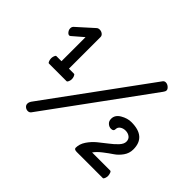

<svg xmlns="http://www.w3.org/2000/svg" viewBox="-175 -1048 1348 1348"><g transform="rotate(45 499.5 -374.0)"><path d="M35 -582Q35 -596 44 -605L164 -713Q173 -722 188 -722Q204 -722 216.5 -712.5Q229 -703 229 -689V-375H279Q286 -375 291 -362Q296 -349 296 -338Q296 -326 291 -313.5Q286 -301 279 -301H105Q98 -301 93.5 -314Q89 -327 89 -339Q89 -349 93.5 -362Q98 -375 105 -375H155V-614L75 -545Q69 -541 66 -541Q55 -541 45 -554Q35 -567 35 -582ZM196 5Q196 -12 212 -32L758 -779Q766 -788 778 -788Q794 -788 808 -776Q822 -764 822 -752Q822 -741 811 -727L258 30Q249 40 235 40Q220 40 208 30Q196 20 196 5ZM655 -16Q655 -53 678 -87.5Q701 -122 733.5 -149Q766 -176 798.5 -200.5Q831 -225 854 -250Q877 -275 877 -298Q877 -323 859.5 -336Q842 -349 818 -349Q795 -349 778 -337.5Q761 -326 761 -305Q761 -285 736 -285Q718 -285 702.5 -298.5Q687 -312 687 -336Q687 -374 726.5 -397Q766 -420 805 -420Q950 -420 950 -294Q950 -255 927.5 -223.5Q905 -192 876.5 -173Q848 -154 813 -127Q778 -100 760 -74H940Q947 -74 951.5 -60.5Q956 -47 956 -37Q956 -25 951.5 -12.5Q947 0 940 0H682Q655 0 655 -16Z"/></g></svg>

Font: Happy Monkey
Style: Regular
Weight: 400
Version: Version 1.001